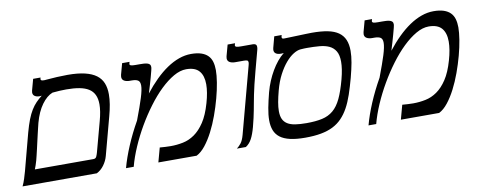

<svg xmlns="http://www.w3.org/2000/svg" viewBox="-82 -765 2477 996"><g transform="rotate(-10 1157.0 -267.0)"><path d="M145.5 -445.8Q143.1 -445.3 141.4 -445.3Q139.6 -445.3 137.7 -445.3Q123.5 -445.3 113.8 -451.7Q104 -458 104 -471.2Q104 -475.6 105.5 -481L121.6 -540H160.6L159.2 -534.7Q158.7 -533.2 158.7 -531.2Q158.7 -527.3 162.4 -525.1Q166 -522.9 176.3 -522.9Q178.7 -522.9 182.4 -523.2Q186 -523.4 189.9 -523.9Q216.3 -526.4 245.4 -527.8Q274.4 -529.3 300.8 -529.3Q354 -529.3 391.1 -520.5Q428.2 -511.7 451.2 -494.6Q474.1 -477.5 484.4 -452.1Q494.6 -426.8 494.6 -393.1Q494.6 -368.7 490 -340.3Q485.4 -312 476.6 -279.8L423.3 -80.6Q416.5 -55.2 400.4 -33.2Q384.3 -11.2 361.8 0H-29.3Q-20.5 -18.6 -14.6 -37.6Q-8.8 -56.6 -3.4 -75.2L47.9 -269.5Q58.6 -308.6 69.3 -336.2Q80.1 -363.8 92.3 -383.5Q104.5 -403.3 118.7 -418Q132.8 -432.6 150.4 -446.3Q148.9 -446.3 147.7 -446Q146.5 -445.8 145.5 -445.8ZM108.9 -310.5Q106.4 -300.8 102.8 -285.6Q99.1 -270.5 95 -252.7Q90.8 -234.9 86.4 -215.3Q82 -195.8 77.9 -178Q73.7 -160.2 70.1 -145Q66.4 -129.9 64 -120.6Q61 -109.4 56.4 -96.2Q51.8 -83 48.8 -75.7H357.4Q369.1 -75.7 373.5 -85.2Q377.9 -94.7 380.9 -105.5L423.8 -264.6Q437.5 -314.5 437.5 -350.1Q437.5 -379.9 427.7 -400.4Q418 -420.9 398.4 -433.1Q378.9 -445.3 349.6 -450.7Q320.3 -456.1 281.2 -456.1Q264.6 -456.1 246.1 -455.1Q227.5 -454.1 208 -452.1Q177.7 -440.4 151.1 -404.1Q124.5 -367.7 108.9 -310.5Z M615.2 -234.4Q641.6 -303.7 654.5 -345.2Q667.5 -386.7 667.5 -408.7Q667.5 -429.2 656.7 -436Q646 -442.9 624.5 -442.9H613.3Q595.7 -442.9 584.2 -449.5Q572.8 -456.1 572.8 -470.2Q572.8 -475.1 574.2 -481L590.3 -540H629.4L627 -531.7Q626.5 -530.8 626.5 -528.3Q626.5 -523.4 632.6 -521Q638.7 -518.6 657.2 -518.6H677.7Q688.5 -518.6 699 -518.1Q709.5 -517.6 717.8 -515.4Q726.1 -513.2 731 -508.3Q735.8 -503.4 735.8 -494.1Q735.8 -488.8 732.4 -475.1Q729 -461.4 723.9 -442.9Q718.8 -424.3 712.4 -402.8Q706.1 -381.3 699.7 -360.8Q729.5 -398.9 760.3 -429.2Q791 -459.5 822.5 -480.7Q854 -502 886 -513.4Q918 -524.9 950.2 -524.9Q981.9 -524.9 1003.7 -517.6Q1025.4 -510.3 1038.6 -496.8Q1051.8 -483.4 1057.4 -463.9Q1063 -444.3 1063 -419.9Q1063 -393.6 1056.9 -355.5Q1050.8 -317.4 1039.3 -274.7Q1027.8 -231.9 1012 -188.2Q996.1 -144.5 976.6 -106.7Q957 -68.8 934.6 -40.5Q912.1 -12.2 887.7 0H686L706.5 -75.2Q720.7 -74.2 735.4 -73.2Q750 -72.3 764.2 -72.3Q796.9 -72.3 829.1 -78.9Q861.3 -85.4 890.1 -105.5Q918.9 -125.5 943.4 -162.4Q967.8 -199.2 984.9 -259.3Q1001 -314.9 1001 -356.4Q1001 -401.9 979.7 -426.5Q958.5 -451.2 911.6 -451.2Q879.9 -451.2 845 -431.2Q810.1 -411.1 774.9 -377.2Q739.7 -343.3 706.1 -298.1Q672.4 -252.9 643.3 -202.9Q614.3 -152.8 591.6 -100.6Q568.8 -48.3 556.2 0H515.6Q529.8 -52.7 555.2 -112.8Q580.6 -172.9 614.3 -232.4Z M1201.2 -96.2Q1190.9 -58.1 1178.7 -35.4Q1166.5 -12.7 1147 0H1099.6Q1110.8 -8.3 1122.1 -22.2Q1133.3 -36.1 1141.1 -64.9L1227.5 -388.2Q1231.4 -403.8 1234.4 -414.1Q1237.3 -424.3 1237.3 -430.2Q1237.3 -438 1232.2 -440.4Q1227.1 -442.9 1214.4 -442.9H1168.9Q1151.4 -442.9 1139.9 -449.5Q1128.4 -456.1 1128.4 -470.2Q1128.4 -475.1 1129.9 -481L1146 -540H1185.1L1182.6 -531.7Q1182.1 -530.8 1182.1 -528.3Q1182.1 -523.4 1188.2 -521Q1194.3 -518.6 1212.9 -518.6H1275.9Q1283.2 -518.6 1289.1 -515.1Q1294.9 -511.7 1294.9 -500.5Q1294.9 -494.1 1293 -486.8L1264.2 -378.9Q1253.9 -340.8 1247.1 -312Q1240.2 -283.2 1235.6 -260.3Q1231 -237.3 1227.5 -218.3Q1224.1 -199.2 1220.5 -180.7Q1216.8 -162.1 1212.4 -141.8Q1208 -121.6 1201.2 -96.2Z M1314.9 -259.3Q1322.8 -288.6 1334.2 -315.9Q1345.7 -343.3 1359.9 -367.4Q1374 -391.6 1390.4 -411.6Q1406.7 -431.6 1425.3 -446.3Q1420.4 -445.3 1415.8 -445.3Q1411.1 -445.3 1407.7 -445.3Q1393.6 -445.3 1384 -451.7Q1374.5 -458 1374.5 -471.2Q1374.5 -475.6 1376 -481L1391.6 -540H1430.7L1429.2 -534.7Q1428.7 -532.7 1428.5 -531.2Q1428.2 -529.8 1428.2 -528.3Q1428.2 -524.4 1430.7 -522.2Q1433.1 -520 1440.4 -520Q1447.8 -520 1467.5 -520.8Q1487.3 -521.5 1510.3 -522.2Q1533.2 -522.9 1554.7 -523.7Q1576.2 -524.4 1586.9 -524.4Q1635.3 -524.4 1669.7 -517.6Q1704.1 -510.7 1726.1 -495.4Q1748 -480 1758.3 -455.8Q1768.6 -431.6 1768.6 -397.5Q1768.6 -369.6 1762.5 -335.7Q1756.3 -301.8 1745.1 -259.3Q1732.4 -212.4 1719.5 -174.3Q1706.5 -136.2 1690.4 -106.9Q1674.3 -77.6 1653.6 -56.2Q1632.8 -34.7 1605.5 -21Q1578.1 -7.3 1542.2 -0.7Q1506.3 5.9 1459.5 5.9Q1412.1 5.9 1379.6 -1.7Q1347.2 -9.3 1327.4 -24.4Q1307.6 -39.6 1298.8 -62.3Q1290 -85 1290 -115.2Q1290 -144.5 1296.9 -180.2Q1303.7 -215.8 1314.9 -259.3ZM1696.3 -259.3Q1703.6 -287.1 1707 -309.6Q1710.4 -332 1710.4 -350.1Q1710.4 -385.7 1698.2 -406Q1686 -426.3 1664.6 -436.3Q1643.1 -446.3 1613.3 -448.7Q1583.5 -451.2 1548.3 -451.2Q1541.5 -451.2 1533.4 -450.9Q1525.4 -450.7 1513.7 -449.7Q1496.6 -448.2 1476.1 -435.5Q1455.6 -422.9 1435.1 -398.9Q1414.6 -375 1396.2 -340.1Q1377.9 -305.2 1365.7 -259.3Q1356.9 -226.1 1352.3 -200.2Q1347.7 -174.3 1347.7 -153.8Q1347.7 -128.4 1355.2 -111.8Q1362.8 -95.2 1378.7 -85.2Q1394.5 -75.2 1419.4 -71.3Q1444.3 -67.4 1479 -67.4Q1527.3 -67.4 1561.3 -75Q1595.2 -82.5 1619.9 -103.3Q1644.5 -124 1662.4 -161.6Q1680.2 -199.2 1696.3 -259.3Z M1892.6 -234.4Q1918.9 -303.7 1931.9 -345.2Q1944.8 -386.7 1944.8 -408.7Q1944.8 -429.2 1934.1 -436Q1923.3 -442.9 1901.9 -442.9H1890.6Q1873 -442.9 1861.6 -449.5Q1850.1 -456.1 1850.1 -470.2Q1850.1 -475.1 1851.6 -481L1867.7 -540H1906.7L1904.3 -531.7Q1903.8 -530.8 1903.8 -528.3Q1903.8 -523.4 1909.9 -521Q1916 -518.6 1934.6 -518.6H1955.1Q1965.8 -518.6 1976.3 -518.1Q1986.8 -517.6 1995.1 -515.4Q2003.4 -513.2 2008.3 -508.3Q2013.2 -503.4 2013.2 -494.1Q2013.2 -488.8 2009.8 -475.1Q2006.3 -461.4 2001.2 -442.9Q1996.1 -424.3 1989.7 -402.8Q1983.4 -381.3 1977.1 -360.8Q2006.8 -398.9 2037.6 -429.2Q2068.4 -459.5 2099.9 -480.7Q2131.3 -502 2163.3 -513.4Q2195.3 -524.9 2227.5 -524.9Q2259.3 -524.9 2281 -517.6Q2302.7 -510.3 2315.9 -496.8Q2329.1 -483.4 2334.7 -463.9Q2340.3 -444.3 2340.3 -419.9Q2340.3 -393.6 2334.2 -355.5Q2328.1 -317.4 2316.7 -274.7Q2305.2 -231.9 2289.3 -188.2Q2273.4 -144.5 2253.9 -106.7Q2234.4 -68.8 2211.9 -40.5Q2189.5 -12.2 2165 0H1963.4L1983.9 -75.2Q1998 -74.2 2012.7 -73.2Q2027.3 -72.3 2041.5 -72.3Q2074.2 -72.3 2106.4 -78.9Q2138.7 -85.4 2167.5 -105.5Q2196.3 -125.5 2220.7 -162.4Q2245.1 -199.2 2262.2 -259.3Q2278.3 -314.9 2278.3 -356.4Q2278.3 -401.9 2257.1 -426.5Q2235.8 -451.2 2189 -451.2Q2157.2 -451.2 2122.3 -431.2Q2087.4 -411.1 2052.2 -377.2Q2017.1 -343.3 1983.4 -298.1Q1949.7 -252.9 1920.7 -202.9Q1891.6 -152.8 1868.9 -100.6Q1846.2 -48.3 1833.5 0H1793Q1807.1 -52.7 1832.5 -112.8Q1857.9 -172.9 1891.6 -232.4Z"/></g></svg>

Font: Arian AMU Serif
Style: Italic
Weight: 400
Italic angle: -15°
Designer: Ruben Hakobyan (Tarumian)
Foundry: Ruben Hakobyan (Tarumian)
Version: Version 1.002